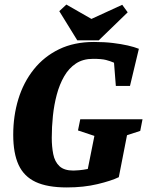

<svg xmlns="http://www.w3.org/2000/svg" viewBox="-20 -812 654 842"><path d="M273 10Q188 10 136.5 -14Q85 -38 61.5 -89Q38 -140 38 -221Q38 -304 60.5 -377.5Q83 -451 128 -507.5Q173 -564 239 -596Q305 -628 392 -628Q438 -628 475 -623.5Q512 -619 540.5 -612.5Q569 -606 589 -598L550 -435H488L480 -537Q464 -544 445 -549Q426 -554 388 -554Q344 -554 313 -533.5Q282 -513 261.5 -477.5Q241 -442 229 -397Q217 -352 212 -303.5Q207 -255 207 -208Q207 -169 213.5 -136Q220 -103 240.5 -83.5Q261 -64 302 -64Q310 -64 327.5 -65.5Q345 -67 365 -71L394 -216L322 -240L332 -289H605L595 -238L537 -219L501 -35Q468 -19 407.5 -4.5Q347 10 273 10ZM319 -635 240 -763 271 -792 381 -729 516 -791 540 -758 413 -635Z"/></svg>

Font: Manuale ExtraBold
Style: Italic
Weight: 800
Italic angle: -11°
Designer: Eduardo Tunni / Pablo Cosgaya
Foundry: Eduardo Tunni / Pablo Cosgaya
Version: Version 1.002